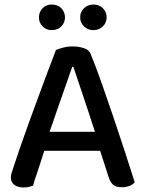

<svg xmlns="http://www.w3.org/2000/svg" viewBox="-20 -819 641 848"><path d="M304 -524H299Q286 -485 267.5 -433.5Q249 -382 230 -326.5Q211 -271 194 -222L185 -182Q179 -164 171 -139Q163 -114 154.5 -87.5Q146 -61 138 -38Q130 -15 126 1Q117 4 107.5 6.5Q98 9 84 9Q60 9 44 -2Q28 -13 28 -35Q28 -45 31.5 -55.5Q35 -66 39 -79Q50 -113 67 -162.5Q84 -212 105 -270Q126 -328 148 -387.5Q170 -447 190.5 -502Q211 -557 227 -598Q237 -603 258 -608.5Q279 -614 300 -614Q328 -614 351.5 -606Q375 -598 381 -579Q404 -523 429.5 -450.5Q455 -378 481.5 -300Q508 -222 532 -148Q556 -74 575 -14Q567 -4 552 2Q537 8 519 8Q492 8 480 -2.5Q468 -13 460 -36L413 -182L402 -229Q384 -285 365.5 -340.5Q347 -396 331 -443.5Q315 -491 304 -524ZM137 -153 174 -237H438L455 -153ZM267 -742Q267 -719 251 -702.5Q235 -686 208 -686Q184 -686 168 -702.5Q152 -719 152 -742Q152 -766 168 -782.5Q184 -799 208 -799Q235 -799 251 -782.5Q267 -766 267 -742ZM451 -742Q451 -719 434.5 -702.5Q418 -686 392 -686Q368 -686 351 -702.5Q334 -719 334 -742Q334 -766 351 -782.5Q368 -799 392 -799Q418 -799 434.5 -782.5Q451 -766 451 -742Z"/></svg>

Font: Baloo Bhaijaan 2 Medium
Style: Regular
Weight: 500
Designer: Sanskriti Dholi, Noopur Datye and Ek Type
Foundry: Ek Type
Version: Version 1.701